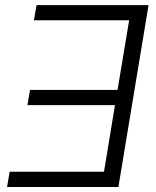

<svg xmlns="http://www.w3.org/2000/svg" viewBox="-20 -748 623 768"><path d="M574.2 -727.5 453.6 0H8.3L18.6 -61H396L439.9 -327.6H89.8L100.1 -388.2H450.2L496.6 -667H115.7L126 -727.5Z"/></svg>

Font: Inter 24pt Light
Style: Italic
Weight: 300
Italic angle: -9.3988°
Designer: Rasmus Andersson
Foundry: rsms
Version: Version 4.001;git-66647c0bb